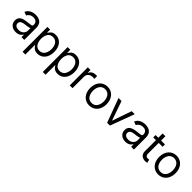

<svg xmlns="http://www.w3.org/2000/svg" viewBox="368 -2284 4096 4096"><g transform="rotate(45 2416.0 -235.5)"><path d="M51.1 -154.8Q51.1 -186.1 59.8 -209.2Q68.5 -232.2 83.6 -248.9Q98.7 -265.6 119.1 -277Q139.6 -288.4 163 -295.8Q186.4 -303.3 212 -307.7Q237.6 -312.1 262.8 -315.3Q300.1 -320.3 326.7 -322.8Q353.3 -325.3 370.4 -329.5Q387.4 -333.8 395.4 -341.6Q403.4 -349.4 403.4 -365.1V-367.9Q403.4 -420.5 374.8 -449.6Q346.2 -478.7 288.4 -478.7Q229 -478.7 194.2 -452.4Q159.8 -426.5 146.3 -396.3L66.8 -424.7Q77.8 -450.3 91.8 -469.5Q105.8 -488.6 123.9 -502.5Q141.7 -516.3 161.4 -525.9Q181.1 -535.5 201.9 -541.4Q222.7 -547.2 243.8 -549.9Q264.9 -552.6 285.5 -552.6Q298.7 -552.6 314.1 -551.1Q329.5 -549.7 346.1 -546.3Q362.6 -543 379.6 -536.8Q396.7 -530.5 412.6 -521Q428.6 -511.4 442.3 -497.2Q456 -483 465.9 -463.1Q475.9 -443.2 481.5 -417.6Q487.2 -392 487.2 -359.4V0H403.4V-73.9H399.1Q390.6 -56.5 370.7 -35.9Q360.8 -25.6 347.7 -16.7Q334.5 -7.8 318 -1.2Q301.5 5.3 281.4 9.1Q261.4 12.8 237.2 12.8Q198.5 12.8 164.4 1.6Q130.3 -9.6 105.3 -31.1Q80.3 -52.6 65.7 -83.8Q51.1 -115.1 51.1 -154.8ZM134.9 -150.6Q134.9 -126.1 145.1 -109.4Q155.2 -92.7 171.5 -82.2Q187.9 -71.7 208.5 -67.1Q229 -62.5 250 -62.5Q299.7 -62.5 334.2 -82Q351.2 -91.6 364.2 -104.6Q377.1 -117.5 385.8 -132.5Q394.5 -147.4 399 -163.9Q403.4 -180.4 403.4 -197.4V-274.1Q399.9 -269.9 390.3 -266.2Q380.7 -262.4 367.4 -259.4Q354 -256.4 338.8 -253.7Q323.5 -251.1 308.6 -249.1Q293.7 -247.2 280.5 -245.6Q267.4 -244 258.5 -242.9Q234 -239.7 211.6 -233.8Q189.3 -228 172.2 -217.5Q155.2 -207 145.1 -190.9Q134.9 -174.7 134.9 -150.6Z M640.6 204.5V-545.5H721.6V-458.8H731.5Q747.2 -483.3 762.8 -501.1Q778.4 -518.8 796.7 -530.4Q815 -541.9 837.4 -547.2Q859.7 -552.6 889.2 -552.6Q940.3 -552.6 983.1 -532.7Q1025.9 -512.8 1056.8 -476Q1087.7 -439.3 1104.9 -387.4Q1122.2 -335.6 1122.2 -271.3Q1122.2 -206.3 1105.1 -154.1Q1088.1 -101.9 1057.4 -65.2Q1026.6 -28.4 984.2 -8.5Q941.8 11.4 890.6 11.4Q838.1 11.4 806.5 -6.4Q774.5 -23.8 757.8 -46.5Q749.3 -57.9 742.7 -67.1Q736.2 -76.3 731.5 -83.8H724.4V204.5ZM723 -272.7Q723 -247.9 726.6 -222.7Q730.1 -197.4 737.7 -174.2Q745.4 -150.9 757.5 -130.9Q769.5 -110.8 786.9 -95.9Q804.3 -81 827.2 -72.4Q850.1 -63.9 879.3 -63.9Q908 -63.9 930.9 -72.3Q953.8 -80.6 971.6 -95.3Q989.3 -110.1 1002 -130.1Q1014.6 -150.2 1022.7 -173.3Q1030.9 -196.4 1034.6 -221.8Q1038.4 -247.2 1038.4 -272.7Q1038.4 -315.7 1028.4 -353Q1018.5 -390.3 998.8 -418Q979 -445.7 949.2 -461.5Q919.4 -477.3 879.3 -477.3Q850.1 -477.3 827.1 -469.1Q804 -460.9 786.6 -446.7Q769.2 -432.5 757.1 -413Q745 -393.5 737.4 -370.7Q729.8 -348 726.4 -323Q723 -297.9 723 -272.7Z M1250 204.5V-545.5H1331V-458.8H1340.9Q1356.5 -483.3 1372.2 -501.1Q1387.8 -518.8 1406.1 -530.4Q1424.4 -541.9 1446.7 -547.2Q1469.1 -552.6 1498.6 -552.6Q1549.7 -552.6 1592.5 -532.7Q1635.3 -512.8 1666.2 -476Q1697.1 -439.3 1714.3 -387.4Q1731.5 -335.6 1731.5 -271.3Q1731.5 -206.3 1714.5 -154.1Q1697.4 -101.9 1666.7 -65.2Q1636 -28.4 1593.6 -8.5Q1551.1 11.4 1500 11.4Q1447.4 11.4 1415.8 -6.4Q1383.9 -23.8 1367.2 -46.5Q1358.7 -57.9 1352.1 -67.1Q1345.5 -76.3 1340.9 -83.8H1333.8V204.5ZM1332.4 -272.7Q1332.4 -247.9 1335.9 -222.7Q1339.5 -197.4 1347.1 -174.2Q1354.8 -150.9 1366.8 -130.9Q1378.9 -110.8 1396.3 -95.9Q1413.7 -81 1436.6 -72.4Q1459.5 -63.9 1488.6 -63.9Q1517.4 -63.9 1540.3 -72.3Q1563.2 -80.6 1581 -95.3Q1598.7 -110.1 1611.3 -130.1Q1623.9 -150.2 1632.1 -173.3Q1640.3 -196.4 1644 -221.8Q1647.7 -247.2 1647.7 -272.7Q1647.7 -315.7 1637.8 -353Q1627.8 -390.3 1608.1 -418Q1588.4 -445.7 1558.6 -461.5Q1528.8 -477.3 1488.6 -477.3Q1459.5 -477.3 1436.4 -469.1Q1413.4 -460.9 1396 -446.7Q1378.6 -432.5 1366.5 -413Q1354.4 -393.5 1346.8 -370.7Q1339.1 -348 1335.8 -323Q1332.4 -297.9 1332.4 -272.7Z M1859.4 0V-545.5H1940.3V-463.1H1946Q1954.2 -485.1 1968.9 -502Q1983.7 -518.8 2002.5 -530.4Q2021.3 -541.9 2043.3 -547.9Q2065.3 -554 2088.1 -554Q2093 -554 2099.3 -554Q2105.5 -554 2111.5 -553.8Q2117.5 -553.6 2123 -553.3Q2128.6 -552.9 2132.1 -552.6V-467.3Q2130 -468 2124.8 -468.9Q2119.7 -469.8 2112.7 -470.7Q2105.8 -471.6 2097.7 -472.3Q2089.5 -473 2081 -473Q2052.9 -473 2027.7 -464.1Q2002.5 -455.3 1983.8 -438.6Q1965.2 -421.9 1954.2 -398.3Q1943.2 -374.6 1943.2 -345.2V0Z M2453.1 -552.6Q2508.2 -552.6 2553.6 -532.1Q2599.1 -511.7 2631.7 -474.6Q2664.4 -437.5 2682.4 -385.5Q2700.3 -333.5 2700.3 -269.9Q2700.3 -207 2682.4 -155.2Q2664.4 -103.3 2631.7 -66.2Q2599.1 -29.1 2553.6 -8.9Q2508.2 11.4 2453.1 11.4Q2398.1 11.4 2352.6 -8.9Q2307.2 -29.1 2274.5 -66.2Q2241.8 -103.3 2223.9 -155.2Q2206 -207 2206 -269.9Q2206 -333.5 2223.9 -385.5Q2241.8 -437.5 2274.5 -474.6Q2307.2 -511.7 2352.6 -532.1Q2398.1 -552.6 2453.1 -552.6ZM2289.8 -269.9Q2289.8 -244.7 2293.7 -219.5Q2297.6 -194.2 2305.9 -171.3Q2314.3 -148.4 2327.2 -128.7Q2340.2 -109 2358.3 -94.6Q2376.4 -80.3 2400 -72.1Q2423.7 -63.9 2453.1 -63.9Q2509.2 -63.9 2545.5 -92.7Q2563.6 -107.2 2576.9 -126.4Q2590.2 -145.6 2599.1 -168.3Q2608 -191.1 2612.2 -216.8Q2616.5 -242.5 2616.5 -269.9Q2616.5 -295.5 2612.6 -320.7Q2608.7 -345.9 2600.3 -368.8Q2592 -391.7 2579 -411.6Q2566.1 -431.5 2547.9 -446Q2529.8 -460.6 2506.2 -468.9Q2482.6 -477.3 2453.1 -477.3Q2424 -477.3 2400.7 -469.1Q2377.5 -460.9 2359.2 -446.7Q2340.9 -432.5 2327.8 -412.8Q2314.6 -393.1 2306.3 -370.2Q2297.9 -347.3 2293.9 -321.7Q2289.8 -296.2 2289.8 -269.9Z M2785.5 -545.5H2876.4L3027 -110.8H3032.7L3183.2 -545.5H3274.1L3072.4 0H2987.2Z M3359.4 -154.8Q3359.4 -186.1 3368.1 -209.2Q3376.8 -232.2 3391.9 -248.9Q3407 -265.6 3427.4 -277Q3447.8 -288.4 3471.2 -295.8Q3494.7 -303.3 3520.2 -307.7Q3545.8 -312.1 3571 -315.3Q3608.3 -320.3 3634.9 -322.8Q3661.6 -325.3 3678.6 -329.5Q3695.7 -333.8 3703.7 -341.6Q3711.6 -349.4 3711.6 -365.1V-367.9Q3711.6 -420.5 3683.1 -449.6Q3654.5 -478.7 3596.6 -478.7Q3537.3 -478.7 3502.5 -452.4Q3468 -426.5 3454.5 -396.3L3375 -424.7Q3386 -450.3 3400 -469.5Q3414.1 -488.6 3432.2 -502.5Q3449.9 -516.3 3469.6 -525.9Q3489.3 -535.5 3510.1 -541.4Q3530.9 -547.2 3552 -549.9Q3573.2 -552.6 3593.8 -552.6Q3606.9 -552.6 3622.3 -551.1Q3637.8 -549.7 3654.3 -546.3Q3670.8 -543 3687.9 -536.8Q3704.9 -530.5 3720.9 -521Q3736.9 -511.4 3750.5 -497.2Q3764.2 -483 3774.1 -463.1Q3784.1 -443.2 3789.8 -417.6Q3795.5 -392 3795.5 -359.4V0H3711.6V-73.9H3707.4Q3698.9 -56.5 3679 -35.9Q3669 -25.6 3655.9 -16.7Q3642.8 -7.8 3626.2 -1.2Q3609.7 5.3 3589.7 9.1Q3569.6 12.8 3545.5 12.8Q3506.7 12.8 3472.7 1.6Q3438.6 -9.6 3413.5 -31.1Q3388.5 -52.6 3373.9 -83.8Q3359.4 -115.1 3359.4 -154.8ZM3443.2 -150.6Q3443.2 -126.1 3453.3 -109.4Q3463.4 -92.7 3479.8 -82.2Q3496.1 -71.7 3516.7 -67.1Q3537.3 -62.5 3558.2 -62.5Q3608 -62.5 3642.4 -82Q3659.4 -91.6 3672.4 -104.6Q3685.4 -117.5 3694.1 -132.5Q3702.8 -147.4 3707.2 -163.9Q3711.6 -180.4 3711.6 -197.4V-274.1Q3708.1 -269.9 3698.5 -266.2Q3688.9 -262.4 3675.6 -259.4Q3662.3 -256.4 3647 -253.7Q3631.7 -251.1 3616.8 -249.1Q3601.9 -247.2 3588.8 -245.6Q3575.6 -244 3566.8 -242.9Q3542.3 -239.7 3519.9 -233.8Q3497.5 -228 3480.5 -217.5Q3463.4 -207 3453.3 -190.9Q3443.2 -174.7 3443.2 -150.6Z M3903.4 -545.5H3985.8V-676.1H4069.6V-545.5H4186.1V-474.4H4069.6V-156.2Q4069.6 -129.6 4075.8 -113.5Q4082 -97.3 4092.2 -88.4Q4102.3 -79.5 4115.2 -76.7Q4128.2 -73.9 4142 -73.9Q4155.9 -73.9 4164.8 -75.5Q4173.7 -77.1 4179 -78.1L4196 -2.8Q4187.5 0.4 4172.2 3.7Q4157 7.1 4133.5 7.1Q4099.1 7.1 4064.3 -8.2Q4047.2 -15.6 4032.8 -27.3Q4018.5 -39.1 4008 -54.7Q3997.5 -70.3 3991.7 -90Q3985.8 -109.7 3985.8 -133.5V-474.4H3903.4Z M4534.1 -552.6Q4589.1 -552.6 4634.6 -532.1Q4680 -511.7 4712.7 -474.6Q4745.4 -437.5 4763.3 -385.5Q4781.2 -333.5 4781.2 -269.9Q4781.2 -207 4763.3 -155.2Q4745.4 -103.3 4712.7 -66.2Q4680 -29.1 4634.6 -8.9Q4589.1 11.4 4534.1 11.4Q4479 11.4 4433.6 -8.9Q4388.1 -29.1 4355.5 -66.2Q4322.8 -103.3 4304.9 -155.2Q4286.9 -207 4286.9 -269.9Q4286.9 -333.5 4304.9 -385.5Q4322.8 -437.5 4355.5 -474.6Q4388.1 -511.7 4433.6 -532.1Q4479 -552.6 4534.1 -552.6ZM4370.7 -269.9Q4370.7 -244.7 4374.6 -219.5Q4378.6 -194.2 4386.9 -171.3Q4395.2 -148.4 4408.2 -128.7Q4421.2 -109 4439.3 -94.6Q4457.4 -80.3 4481 -72.1Q4504.6 -63.9 4534.1 -63.9Q4590.2 -63.9 4626.4 -92.7Q4644.5 -107.2 4657.8 -126.4Q4671.2 -145.6 4680 -168.3Q4688.9 -191.1 4693.2 -216.8Q4697.4 -242.5 4697.4 -269.9Q4697.4 -295.5 4693.5 -320.7Q4689.6 -345.9 4681.3 -368.8Q4672.9 -391.7 4660 -411.6Q4647 -431.5 4628.9 -446Q4610.8 -460.6 4587.2 -468.9Q4563.6 -477.3 4534.1 -477.3Q4505 -477.3 4481.7 -469.1Q4458.5 -460.9 4440.2 -446.7Q4421.9 -432.5 4408.7 -412.8Q4395.6 -393.1 4387.3 -370.2Q4378.9 -347.3 4374.8 -321.7Q4370.7 -296.2 4370.7 -269.9Z"/></g></svg>

Font: Inter P
Style: Regular
Weight: 400
Designer: Rasmus Andersson
Foundry: rsms
Version: Version 3.018;git-588b23468